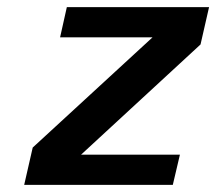

<svg xmlns="http://www.w3.org/2000/svg" viewBox="-20 -520 608 540"><path d="M48 0 72 -105 409 -415H149L168 -500H568L544 -395L208 -85H486L466 0Z"/></svg>

Font: Perun
Style: Bold Italic
Weight: 700
Italic angle: -12°
Foundry: Copyright (c) Stefan Peev, Context Ltd, 2016
Version: Version 1.027